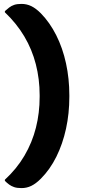

<svg xmlns="http://www.w3.org/2000/svg" viewBox="-20 -790 440 983"><path d="M189 125Q164 150 140.5 161.5Q117 173 90 173Q67 173 52.5 168Q38 163 27 155Q16 147 5 136V130Q66 74 105.5 6.5Q145 -61 164 -136.5Q183 -212 183 -294V-303Q183 -385 163.5 -461Q144 -537 104.5 -603.5Q65 -670 5 -727V-733Q16 -743 27 -751.5Q38 -760 52.5 -765Q67 -770 90 -770Q117 -770 140.5 -758.5Q164 -747 189 -722Q235 -675 268 -609.5Q301 -544 318 -465.5Q335 -387 335 -303V-294Q335 -209 318 -131Q301 -53 268.5 12.5Q236 78 189 125Z"/></svg>

Font: Recursive Casual ExtraBold
Style: Regular
Weight: 800
Version: Version 1.047